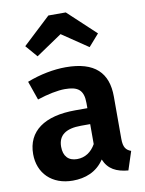

<svg xmlns="http://www.w3.org/2000/svg" viewBox="-97 -947 782 1032"><g transform="rotate(-10 294.5 -431.5)"><path d="M145 -674 287 -770 429 -674 486 -739 335 -880H240L89 -739ZM511 -159V-390C511 -519 442 -590 283 -590C218 -590 143 -576 71 -548L107 -445C164 -464 220 -475 258 -475C329 -475 360 -453 360 -381V-353H294C125 -353 30 -285 30 -160C30 -56 102 17 216 17C284 17 347 -6 388 -68C411 -12 455 9 519 15L552 -86C525 -96 511 -112 511 -159ZM259 -93C211 -93 185 -122 185 -173C185 -235 226 -266 310 -266H360V-157C337 -116 302 -93 259 -93Z"/></g></svg>

Font: Glow Sans TC Normal
Style: Bold
Weight: 700
Designer: Ryoko NISHIZUKA (kana, bopomofo & ideographs); Paul D. Hunt (Latin, Greek & Cyrillic); Sandoll Communications, Soo-young
Version: Version 0.93